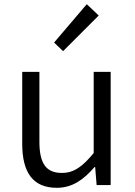

<svg xmlns="http://www.w3.org/2000/svg" viewBox="-20 -883 642 916"><path d="M251 13C326 13 380 -27 431 -86H434L441 0H508V-540H427V-153C373 -87 332 -58 275 -58C200 -58 168 -103 168 -207V-540H86V-197C86 -59 138 13 251 13ZM281 -639 451 -809 394 -863 238 -680Z"/></svg>

Font: Noto Sans JP DemiLight
Style: Regular
Weight: 350
Designer: Ryoko NISHIZUKA 西塚涼子 (kana, bopomofo & ideographs); Paul D. Hunt (Latin, Greek & Cyrillic); Sandoll Communications 산돌커뮤니
Foundry: Adobe
Version: Version 2.004;hotconv 1.0.118;makeotfexe 2.5.65603